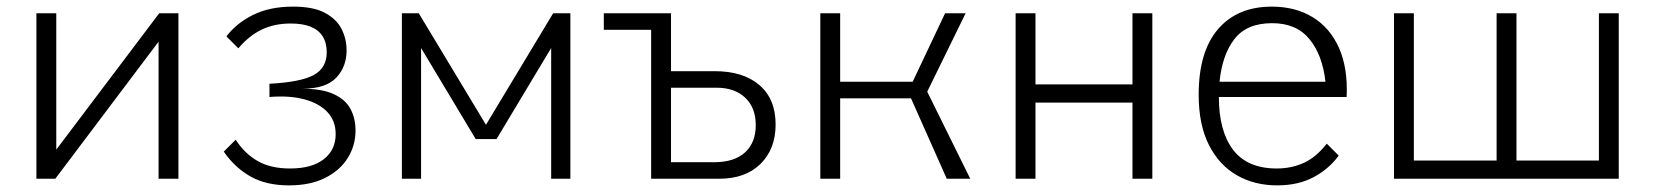

<svg xmlns="http://www.w3.org/2000/svg" viewBox="-20 -540 5000 580"><path d="M90 -500H150V-88L461 -500H519V0H459V-414L147 0H90Z M853 20Q784 20 736.5 -7Q689 -34 656 -82L692 -118Q719 -76 758.5 -53.5Q798 -31 856 -31Q922 -31 958 -59Q994 -87 994 -135Q994 -175 969 -201.5Q944 -228 899 -240Q854 -252 794 -247V-287Q889 -292 928 -313.5Q967 -335 967 -382Q967 -411 954.5 -430.5Q942 -450 918 -459.5Q894 -469 858 -469Q809 -469 770.5 -450.5Q732 -432 700 -394L664 -430Q694 -470 744.5 -495Q795 -520 865 -520Q927 -520 962 -501Q997 -482 1012 -452Q1027 -422 1027 -388Q1027 -338 995.5 -305Q964 -272 893 -272Q953 -272 988.5 -255.5Q1024 -239 1039 -210.5Q1054 -182 1054 -146Q1054 -101 1031 -63.5Q1008 -26 963 -3Q918 20 853 20Z M1194 -500H1245L1448 -163L1651 -500H1703V0H1645V-395L1480 -120H1417L1252 -395V0H1194Z M1804 -500H1995V-498L1962 -450H1804ZM1947 -500H2007V-50H2138Q2198 -50 2230.5 -79.5Q2263 -109 2263 -162Q2263 -215 2231 -245Q2199 -275 2145 -275H1962V-325H2139Q2225 -325 2274 -283Q2323 -241 2323 -164Q2323 -90 2277.5 -45Q2232 0 2152 0H1947Z M2458 -500H2518V0H2458ZM2471 -293H2737L2835 -500H2897L2781 -263L2911 0H2840L2732 -243H2478Z M3048 -500H3108V-285H3401V-500H3461V0H3401V-230H3108V0H3048Z M3838 20Q3770 20 3716.5 -10.5Q3663 -41 3632 -102Q3601 -163 3601 -254Q3601 -384 3659.5 -452Q3718 -520 3822 -520Q3893 -520 3945.5 -488Q3998 -456 4025 -395Q4052 -334 4048 -247H3662Q3662 -144 3705 -87.5Q3748 -31 3837 -31Q3880 -31 3917.5 -47.5Q3955 -64 3988 -106L4024 -70Q3995 -30 3948.5 -5Q3902 20 3838 20ZM3664 -293H3984Q3975 -374 3935.5 -422Q3896 -470 3823 -470Q3746 -470 3709 -422Q3672 -374 3664 -293Z M4191 -500H4251V-55H4501V-500H4561V-55H4810V-500H4870V0H4191Z"/></svg>

Font: Moderustic Light
Style: Regular
Weight: 300
Designer: Tural Alisoy
Foundry: TAFT Foundry
Version: Version 2.120